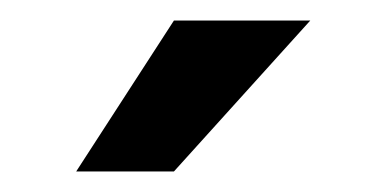

<svg xmlns="http://www.w3.org/2000/svg" viewBox="-20 -770 362 187"><path d="M54.2 -603 149.4 -750H282.2L149.4 -603Z"/></svg>

Font: Vazirmatn RD UI FD Medium
Style: Regular
Weight: 500
Designer: Saber Rastikerdar
Foundry: Saber Rastikerdar
Version: Version 33.003